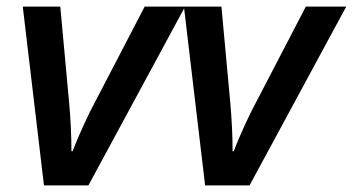

<svg xmlns="http://www.w3.org/2000/svg" viewBox="-20 -560 1066 580"><path d="M112.8 0 48.8 -540H162.1L189 -248Q195.8 -170.4 195.8 -103H199.2Q212.9 -139.2 233.4 -183.6Q253.9 -228 265.1 -248L417 -540H539.1L247.1 0Z M599.6 0 535.6 -540H648.9L675.8 -248Q682.6 -170.4 682.6 -103H686Q699.7 -139.2 720.2 -183.6Q740.7 -228 752 -248L903.8 -540H1025.9L733.9 0Z"/></svg>

Font: Open Sans Semibold
Style: Italic
Weight: 600
Italic angle: -12°
Foundry: Ascender Corporation
Version: Version 1.10